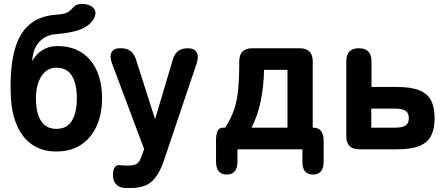

<svg xmlns="http://www.w3.org/2000/svg" viewBox="-20 -752 2243 967"><path d="M264 11Q193 11 143.5 -22.5Q94 -56 67 -116.5Q40 -177 35 -257Q22 -523 116 -617Q171 -672 264 -678Q303 -681 319 -689Q336 -700 344 -709.5Q352 -719 362 -725.5Q372 -732 395 -732Q429 -732 449 -713.5Q469 -695 455 -663Q440 -630 397 -609Q354 -588 264 -580Q237 -579 215.5 -568.5Q194 -558 179 -542Q161 -523 152 -497Q143 -471 142 -444Q159 -477 192 -498.5Q225 -520 269 -520Q375 -520 434.5 -449Q494 -378 494 -257Q494 -177 466.5 -116.5Q439 -56 387.5 -22.5Q336 11 264 11ZM264 -103Q317 -103 342 -143.5Q367 -184 367 -257Q367 -330 342 -370.5Q317 -411 264 -411Q216 -411 188.5 -368Q161 -325 161 -257Q161 -184 186.5 -143.5Q212 -103 264 -103Z M635 195H611Q580 193 564.5 176Q549 159 549 131Q549 75 585 80Q594 81 603 81.5Q612 82 621 82Q648 82 661.5 76.5Q675 71 682.5 58Q690 45 698 21L706 -1L544 -433Q531 -468 542 -488.5Q553 -509 582 -509H590Q646 -509 664 -455L761 -152L851 -454Q867 -509 926 -509Q958 -509 970 -489Q982 -469 971 -434L805 58Q782 126 746 160.5Q710 195 635 195Z M1122 127Q1068 127 1068 61V-43Q1068 -75 1075.5 -92Q1083 -109 1104 -109H1114Q1143 -154 1158.5 -198.5Q1174 -243 1179.5 -301Q1185 -359 1185 -443Q1185 -509 1251 -509H1489Q1555 -509 1555 -443V-109H1557Q1610 -109 1610 -43V61Q1610 127 1557 127Q1503 127 1503 64V0H1176V61Q1176 127 1122 127ZM1247 -109H1428V-400H1310Q1308 -316 1293.5 -244.5Q1279 -173 1247 -109Z M1790 0Q1724 0 1724 -66V-443Q1724 -509 1788 -509Q1851 -509 1851 -443V-314H1980Q2052 -314 2093.5 -296.5Q2135 -279 2152 -244.5Q2169 -210 2169 -157Q2169 -105 2152 -70Q2135 -35 2093.5 -17.5Q2052 0 1980 0ZM1850 -109H1968Q2006 -109 2022.5 -120Q2039 -131 2039 -157Q2039 -183 2022.5 -194Q2006 -205 1968 -205H1850Z"/></svg>

Font: Zen Maru Gothic Black
Style: Regular
Weight: 900
Designer: Yoshimichi Ohira
Foundry: Positype
Version: Version 1.001